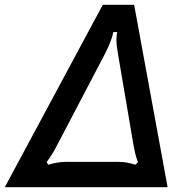

<svg xmlns="http://www.w3.org/2000/svg" viewBox="-67 -783 796 803"><path d="M634 0H-47L363 -763H494ZM135 -94Q173 -106 210 -106H428Q464 -106 499 -94L510 -105Q502 -125 498 -143.5Q494 -162 491 -178L426 -560Q420 -592 420 -616Q420 -633 423 -649H407Q400 -613 373 -560L173 -178Q154 -140 128 -105Z"/></svg>

Font: Open Sauce Sans Medium Italic
Style: Regular
Weight: 500
Italic angle: -10°
Designer: Alfredo Marco Pradil
Foundry: Creative Sauce Fz LLC
Version: Version 1.477